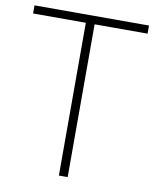

<svg xmlns="http://www.w3.org/2000/svg" viewBox="-81 -776 677 839"><g transform="rotate(10 257.5 -357.0)"><path d="M277 0H238V-678H4V-714H512V-678H277Z"/></g></svg>

Font: Noto Sans Bengali UI ExtraLight
Style: Regular
Weight: 200
Designer: Jelle Bosma - Monotype Design Team
Foundry: Monotype Imaging Inc.
Version: Version 2.003; ttfautohint (v1.8.4.7-5d5b)